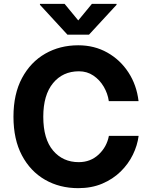

<svg xmlns="http://www.w3.org/2000/svg" viewBox="-20 -974 792 1004"><path d="M704.5 -445.3H549Q543.3 -485.4 522.2 -521.1Q501.1 -556.8 468 -579Q435 -601.2 392.8 -601.2Q308.2 -601.2 257.3 -539.2Q206.3 -477.3 206.3 -363.6Q206.3 -247.2 257.6 -186.6Q308.9 -126.1 391.7 -126.1Q453.1 -126.1 495.7 -165.8Q538.4 -205.6 549.4 -263.5H704.9Q698.5 -213.4 674.7 -164.8Q650.9 -116.1 610.6 -76.7Q570.3 -37.3 514.7 -13.7Q459.2 9.9 389.2 9.9Q291.9 9.9 215.4 -34.1Q138.8 -78.1 94.6 -161.6Q50.4 -245 50.4 -363.6Q50.4 -482.6 95.2 -566.1Q139.9 -649.5 216.6 -693.4Q293.3 -737.2 389.2 -737.2Q473.4 -737.2 541 -699.2Q608.7 -661.2 651.6 -595.3Q694.6 -529.5 704.5 -445.3ZM317.8 -953.8 389.2 -867.2 460.6 -953.8H589.5V-948.9L445.3 -792.6H332.7L188.9 -948.9V-953.8Z"/></svg>

Font: Inter Zeller
Style: Bold
Weight: 700
Designer: Rasmus Andersson; Joe Bland
Foundry: zeller
Version: Version 3.015;git-dec3a8cb1